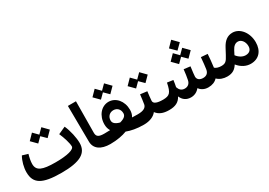

<svg xmlns="http://www.w3.org/2000/svg" viewBox="12 -1684 3604 2574"><g transform="rotate(-30 1814.5 -397.0)"><path d="M456 7C743 7 864 -63 864 -220C864 -296 838 -423 798 -509L685 -458C719 -383 750 -280 750 -233C750 -185 640 -155 456 -155C250 -155 171 -188 171 -292C171 -333 182 -388 196 -436L109 -462C72 -397 49 -309 49 -235C49 -62 153 7 456 7ZM296 -574 379 -490 451 -562 524 -490 607 -574 524 -659 451 -586 379 -659Z M1214 0 1233 -12V-150L1214 -162C1131 -162 1095 -180 1096 -244L1100 -728H975L980 -174C980 -62 1070 0 1214 0Z M1214 0C1320 0 1409 -18 1473 -43C1537 -18 1626 0 1732 0L1751 -12V-150L1732 -162C1700 -162 1671 -163 1643 -164C1662 -194 1671 -228 1671 -268C1671 -403 1584 -504 1473 -504C1362 -504 1275 -403 1275 -268C1275 -228 1284 -194 1303 -164C1275 -163 1246 -162 1214 -162L1195 -150V-12ZM1318 -663 1401 -579 1473 -651 1546 -579 1629 -663 1546 -748 1473 -675 1401 -748ZM1373 -271C1373 -334 1417 -374 1473 -374C1529 -374 1571 -334 1571 -271C1571 -232 1541 -203 1471 -185C1403 -203 1373 -232 1373 -271Z M1733 0C1828 0 1895 -32 1932 -80C1971 -28 2030 0 2125 0L2145 -12V-150L2125 -162C2031 -162 1981 -182 1981 -224C1981 -249 1992 -332 1996 -366L1891 -379C1884 -321 1878 -272 1871 -231C1861 -188 1820 -162 1733 -162L1713 -150V-12ZM1801 -557 1884 -473 1956 -545 2029 -473 2112 -557 2029 -642 1956 -569 1884 -642Z M2465 -1C2517 -1 2565 -24 2597 -66C2625 -29 2669 -1 2732 -1C2792 -1 2840 -20 2874 -57C2912 -18 2969 0 3025 0L3044 -12V-150L3025 -162C2989 -162 2949 -172 2927 -193C2936 -267 2944 -336 2947 -395L2846 -403C2840 -323 2833 -269 2827 -226C2820 -179 2794 -145 2734 -145C2680 -145 2647 -173 2647 -216C2647 -231 2654 -295 2664 -366L2565 -378C2559 -327 2551 -261 2542 -223C2531 -169 2495 -145 2451 -145C2399 -145 2372 -175 2357 -220C2364 -251 2369 -284 2374 -322L2282 -335C2253 -188 2223 -164 2126 -162L2107 -150V-12L2126 0C2223 0 2281 -30 2318 -100C2344 -37 2394 -1 2465 -1ZM2464 -552 2547 -468 2619 -540 2692 -468 2775 -552 2692 -637 2619 -564 2547 -637ZM2534 -718 2618 -635 2702 -718 2618 -804Z M3006 -12 3026 0C3111 0 3154 -35 3190 -91C3244 -24 3313 10 3384 10C3508 10 3584 -74 3584 -210C3584 -356 3491 -476 3375 -476C3296 -476 3241 -431 3198 -350L3150 -260C3109 -182 3089 -162 3025 -162L3006 -150ZM3249 -200 3279 -259C3306 -311 3337 -336 3379 -336C3430 -336 3473 -282 3473 -213C3473 -156 3439 -124 3381 -124C3337 -124 3287 -149 3249 -200Z"/></g></svg>

Font: Wafeq
Style: Bold
Weight: 700
Designer: Rasmus Andersson & Azza Alameddine
Foundry: Google & TypeTogether
Version: Version 3.000;FEAKit 1.0